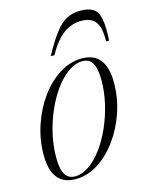

<svg xmlns="http://www.w3.org/2000/svg" viewBox="-113 -808 681 888"><g transform="rotate(-15 227.0 -363.5)"><path d="M309 -522Q424 -522 424 -376Q424 -303.5 400.8 -234.5Q377.5 -165.5 337.2 -110.2Q297 -55 245.8 -22.5Q194.5 10 138 10Q23 10 23 -136Q23 -208.5 46.2 -277.5Q69.5 -346.5 109.5 -401.8Q149.5 -457 201 -489.5Q252.5 -522 309 -522ZM138.5 -3Q173 -3 206.5 -26.5Q240 -50 269.8 -90.2Q299.5 -130.5 322.2 -182Q345 -233.5 358 -290Q371 -346.5 371 -402Q371 -457.5 355.8 -483.2Q340.5 -509 308.5 -509Q274 -509 240.5 -485.5Q207 -462 177.2 -421.8Q147.5 -381.5 124.8 -330Q102 -278.5 89 -222Q76 -165.5 76 -110Q76 -54.5 91.2 -28.8Q106.5 -3 138.5 -3ZM351 -690.5Q304 -690.5 265.2 -662Q226.5 -633.5 190.5 -569H173Q209.5 -636 238 -672.5Q266.5 -709 295 -723Q323.5 -737 359 -737Q398.5 -737 420.2 -723Q442 -709 449.2 -672.8Q456.5 -636.5 452.5 -569H438Q440 -634 419.2 -662.2Q398.5 -690.5 351 -690.5Z"/></g></svg>

Font: Newsreader 72pt Light
Style: Italic
Weight: 300
Italic angle: -17°
Designer: Hugues Gentile
Foundry: Production Type
Version: Version 1.003; ttfautohint (v1.8.3)